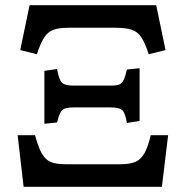

<svg xmlns="http://www.w3.org/2000/svg" viewBox="-20 -720 716 740"><path d="M122 -511 58 -527 94 -700H582L618 -527L553 -511Q539 -555 524.5 -576.5Q510 -598 487.5 -605.5Q465 -613 424 -613H242Q207 -613 185.5 -605Q164 -597 150 -575Q136 -553 122 -511ZM151 -243V-447L200 -454Q207 -413 218.5 -401.5Q230 -390 263 -390H407Q428 -390 439 -394Q450 -398 456.5 -411.5Q463 -425 469 -452L518 -457V-254L469 -246Q463 -284 451.5 -295Q440 -306 406 -306H263Q231 -306 220 -296Q209 -286 200 -248ZM71 0 48 -199H115Q127 -154 140.5 -129.5Q154 -105 175 -96Q196 -87 232 -87H443Q480 -87 501.5 -96Q523 -105 536.5 -129Q550 -153 561 -199H628L604 0Z"/></svg>

Font: Literata 12pt Medium
Style: Regular
Weight: 500
Designer: Latin by Veronika Burian and Jose Scaglione. Greek by Irene Vlachou. Cyrillic by Vera Evstafieva.
Foundry: TypeTogether
Version: Version 3.002